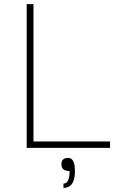

<svg xmlns="http://www.w3.org/2000/svg" viewBox="-20 -720 616 935"><path d="M516 -31V0H110V-700H143V-31ZM345 113Q345 195 289 195V174Q319 174 319 113Q279 113 279 80Q279 49 312 49Q345 49 345 113Z"/></svg>

Font: Fivo Sans Thin
Style: Regular
Weight: 250
Foundry: Alexander Slobzheninov
Version: 1.0